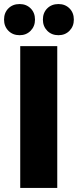

<svg xmlns="http://www.w3.org/2000/svg" viewBox="-32 -929 385 949"><path d="M68 -701H251V0H68ZM141 -832Q141 -799 119.5 -777Q98 -755 65 -755Q31 -755 9.5 -777Q-12 -799 -12 -832Q-12 -866 9.5 -887.5Q31 -909 65 -909Q98 -909 119.5 -887.5Q141 -866 141 -832ZM333 -832Q333 -799 311.5 -777Q290 -755 257 -755Q223 -755 201.5 -777Q180 -799 180 -832Q180 -866 201.5 -887.5Q223 -909 257 -909Q290 -909 311.5 -887.5Q333 -866 333 -832Z"/></svg>

Font: Gontserrat
Style: Bold
Weight: 700
Designer: Julieta Ulanovsky
Foundry: Julieta Ulanovsky
Version: Version 6.001